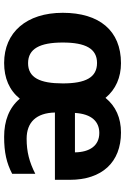

<svg xmlns="http://www.w3.org/2000/svg" viewBox="142 -738 606 930"><g transform="rotate(90 445.0 -273.0)"><path d="M622 -556C551 -556 495 -531 454 -481C413 -531 354 -556 286 -556C128 -556 42 -451 42 -274C42 -98 137 10 285 10C358 10 417 -15 458 -66C502 -14 565 10 643 10C719 10 770 -2 822 -29V-141C765 -112 715 -99 652 -99C572 -99 527 -146 525 -236H851V-308C851 -464 766 -556 622 -556ZM624 -451C686 -451 717 -404 718 -333H527C532 -415 570 -451 624 -451ZM285 -440C355 -440 384 -385 384 -274C384 -163 356 -106 286 -106C216 -106 186 -163 186 -274C186 -385 216 -440 285 -440Z"/></g></svg>

Font: Noto Sans Myanmar SemiCondensed
Style: Bold
Weight: 700
Width: 4
Designer: Monotype Design Team
Foundry: Monotype Imaging Inc.
Version: Version 2.107